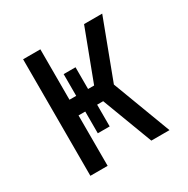

<svg xmlns="http://www.w3.org/2000/svg" viewBox="-126 -631 726 742"><g transform="rotate(-30 237.5 -260.0)"><path d="M71 0V-520H148V-295H178V-392H231V-295H258L343 -520H424L326 -260L424 0H343L258 -225H231V-128H178V-225H148V0Z"/></g></svg>

Font: Iosevka QP
Style: Regular
Weight: 400
Designer: Belleve Invis
Foundry: Belleve Invis
Version: Version 20.0.0; ttfautohint (v1.8.4)